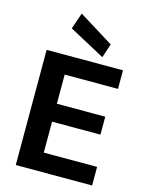

<svg xmlns="http://www.w3.org/2000/svg" viewBox="-139 -1043 865 1127"><g transform="rotate(15 294.0 -479.5)"><path d="M70 0V-700H534V-587H210V-410H504V-301H210V-113H534V0ZM397 -743 180 -860 214 -959 425 -828Z"/></g></svg>

Font: DM Sans 12pt ExtraBold
Style: Regular
Weight: 800
Version: Version 4.004;gftools[0.9.30]